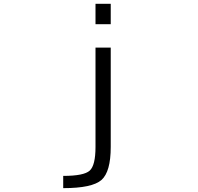

<svg xmlns="http://www.w3.org/2000/svg" viewBox="-20 -770 1040 1010"><path d="M482.4 -642.6V-750H562.5V-642.6ZM482.4 -519.5H562.5V2.9Q562.5 133.8 513.7 176.8Q464.8 219.7 312.5 219.7V155.3Q421.9 155.3 452.1 127.4Q482.4 99.6 482.4 2.9Z"/></svg>

Font: Gen Shin Gothic Monospace Normal
Style: Regular
Weight: 350
Designer: [Source Han Sans]
Ryoko NISHIZUKA  (kana & ideographs); Paul D. Hunt (Latin, Greek & Cyrillic); Wenlong ZHANG  (bopomofo
Version: Version 1.002.20150607